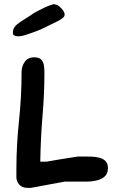

<svg xmlns="http://www.w3.org/2000/svg" viewBox="-20 -930 565 925"><path d="M113 -25Q68 -25 59 -71V-115Q59 -230 71.5 -347.5Q84 -465 84 -583Q84 -611 99.5 -632.5Q115 -654 144 -654Q168 -654 178.5 -643Q189 -632 191.5 -615.5Q194 -599 194 -582Q194 -479 185 -373.5Q176 -268 174 -151H203Q214 -153 235 -156.5Q256 -160 279.5 -164Q303 -168 324 -171Q345 -174 356 -176H386Q400 -176 419.5 -175.5Q439 -175 457.5 -170.5Q476 -166 488 -154.5Q500 -143 500 -120Q500 -93 483.5 -79Q467 -65 443.5 -60Q420 -55 400 -55H292Q281 -53 258.5 -49Q236 -45 210 -40Q184 -35 162 -31Q140 -27 129 -25ZM67 -755Q59 -755 50.5 -758.5Q42 -762 42 -772Q42 -788 50 -799.5Q58 -811 78 -824.5Q98 -838 132 -859Q137 -864 156.5 -874.5Q176 -885 197.5 -895Q219 -905 230 -907Q235 -910 237 -910Q239 -910 241.5 -909.5Q244 -909 248 -908Q255 -908 266 -899Q277 -890 285 -878Q293 -866 291 -856Q289 -850 287 -848Q275 -836 253 -825.5Q231 -815 178 -789Q174 -787 161 -782Q148 -777 135.5 -772.5Q123 -768 119 -767Q106 -762 92.5 -758.5Q79 -755 67 -755Z"/></svg>

Font: Fuzzy Bubbles
Style: Bold
Weight: 700
Designer: Robert E. Leuschke
Foundry: Robert E. Leuschke
Version: Version 1.010; ttfautohint (v1.8.3)